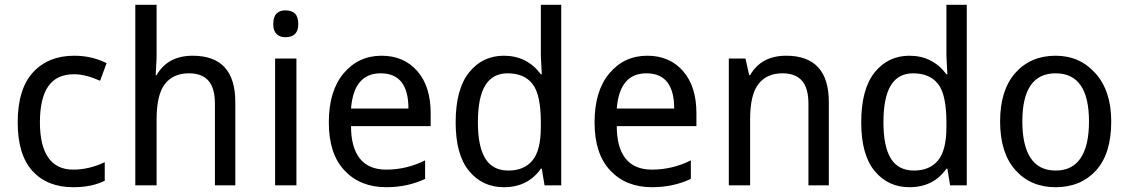

<svg xmlns="http://www.w3.org/2000/svg" viewBox="-20 -782 4763 810"><path d="M429.7 -515.6 402.3 -441.4Q339.8 -468.8 293 -468.8Q218.8 -468.8 183.6 -418Q148.4 -367.2 148.4 -265.6Q148.4 -168 183.6 -117.2Q218.8 -66.4 289.1 -66.4Q355.5 -66.4 421.9 -97.7V-19.5Q367.2 7.8 289.1 7.8Q179.7 7.8 117.2 -60.5Q54.7 -128.9 54.7 -265.6Q54.7 -406.2 119.1 -476.6Q183.6 -546.9 293 -546.9Q367.2 -546.9 429.7 -515.6Z M886.7 0V-343.8Q886.7 -410.2 859.4 -441.4Q832 -472.7 777.3 -472.7Q710.9 -472.7 675.8 -427.7Q640.6 -382.8 640.6 -277.3V0H550.8V-761.7H640.6V-535.2L636.7 -464.8H640.6Q687.5 -546.9 793 -546.9Q882.8 -546.9 927.7 -498Q972.7 -449.2 972.7 -351.6V0Z M1238.3 -679.7Q1238.3 -652.3 1224.6 -638.7Q1210.9 -625 1183.6 -625Q1160.2 -625 1146.5 -638.7Q1132.8 -652.3 1132.8 -679.7Q1132.8 -710.9 1146.5 -724.6Q1160.2 -738.3 1183.6 -738.3Q1210.9 -738.3 1224.6 -724.6Q1238.3 -710.9 1238.3 -679.7ZM1230.5 0H1140.6V-535.2H1230.5Z M1796.9 -250H1460.9Q1460.9 -160.2 1498 -113.3Q1535.2 -66.4 1609.4 -66.4Q1695.3 -66.4 1773.4 -105.5V-27.3Q1699.2 7.8 1609.4 7.8Q1500 7.8 1433.6 -62.5Q1367.2 -132.8 1367.2 -265.6Q1367.2 -398.4 1429.7 -472.7Q1492.2 -546.9 1589.8 -546.9Q1683.6 -546.9 1740.2 -482.4Q1796.9 -418 1796.9 -304.7ZM1460.9 -324.2H1703.1Q1703.1 -398.4 1673.8 -435.5Q1644.5 -472.7 1585.9 -472.7Q1472.7 -472.7 1460.9 -324.2Z M2265.6 -70.3H2261.7Q2207 7.8 2105.5 7.8Q2015.6 7.8 1959 -60.5Q1902.3 -128.9 1902.3 -265.6Q1902.3 -406.2 1959 -476.6Q2015.6 -546.9 2105.5 -546.9Q2203.1 -546.9 2261.7 -468.8H2265.6L2261.7 -546.9V-761.7H2347.7V0H2277.3ZM2261.7 -246.1V-265.6Q2261.7 -382.8 2226.6 -427.7Q2191.4 -472.7 2121.1 -472.7Q2058.6 -472.7 2027.3 -421.9Q1996.1 -371.1 1996.1 -265.6Q1996.1 -164.1 2027.3 -113.3Q2058.6 -62.5 2125 -62.5Q2191.4 -62.5 2226.6 -105.5Q2261.7 -148.4 2261.7 -246.1Z M2918 -250H2582Q2582 -160.2 2619.1 -113.3Q2656.2 -66.4 2730.5 -66.4Q2816.4 -66.4 2894.5 -105.5V-27.3Q2820.3 7.8 2730.5 7.8Q2621.1 7.8 2554.7 -62.5Q2488.3 -132.8 2488.3 -265.6Q2488.3 -398.4 2550.8 -472.7Q2613.3 -546.9 2710.9 -546.9Q2804.7 -546.9 2861.3 -482.4Q2918 -418 2918 -304.7ZM2582 -324.2H2824.2Q2824.2 -398.4 2794.9 -435.5Q2765.6 -472.7 2707 -472.7Q2593.8 -472.7 2582 -324.2Z M3390.6 0V-343.8Q3390.6 -410.2 3363.3 -441.4Q3335.9 -472.7 3281.2 -472.7Q3214.8 -472.7 3179.7 -427.7Q3144.5 -382.8 3144.5 -277.3V0H3054.7V-535.2H3125L3140.6 -464.8H3144.5Q3191.4 -546.9 3296.9 -546.9Q3386.7 -546.9 3431.6 -498Q3476.6 -449.2 3476.6 -351.6V0Z M3976.6 -70.3H3972.7Q3918 7.8 3816.4 7.8Q3726.6 7.8 3669.9 -60.5Q3613.3 -128.9 3613.3 -265.6Q3613.3 -406.2 3669.9 -476.6Q3726.6 -546.9 3816.4 -546.9Q3914.1 -546.9 3972.7 -468.8H3976.6L3972.7 -546.9V-761.7H4058.6V0H3988.3ZM3972.7 -246.1V-265.6Q3972.7 -382.8 3937.5 -427.7Q3902.3 -472.7 3832 -472.7Q3769.5 -472.7 3738.3 -421.9Q3707 -371.1 3707 -265.6Q3707 -164.1 3738.3 -113.3Q3769.5 -62.5 3835.9 -62.5Q3902.3 -62.5 3937.5 -105.5Q3972.7 -148.4 3972.7 -246.1Z M4199.2 -269.5Q4199.2 -402.3 4263.7 -474.6Q4328.1 -546.9 4433.6 -546.9Q4535.2 -546.9 4601.6 -472.7Q4668 -398.4 4668 -269.5Q4668 -132.8 4603.5 -62.5Q4539.1 7.8 4433.6 7.8Q4328.1 7.8 4263.7 -64.5Q4199.2 -136.7 4199.2 -269.5ZM4574.2 -269.5Q4574.2 -371.1 4539.1 -421.9Q4503.9 -472.7 4433.6 -472.7Q4363.3 -472.7 4328.1 -421.9Q4293 -371.1 4293 -269.5Q4293 -168 4328.1 -115.2Q4363.3 -62.5 4433.6 -62.5Q4503.9 -62.5 4539.1 -115.2Q4574.2 -168 4574.2 -269.5Z"/></svg>

Font: Droid Sans Fallback
Style: Regular
Weight: 400
Designer: Steve Matteson
Foundry: Ascender Corporation
Version: 3.00 (Khmer version)